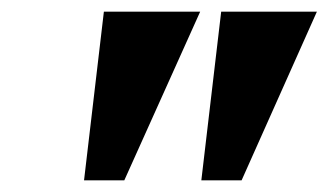

<svg xmlns="http://www.w3.org/2000/svg" viewBox="-20 -734 563 329"><path d="M124 -425 158 -714H323L193 -425ZM325 -425 359 -714H523L394 -425Z"/></svg>

Font: Noto Serif Tamil ExtraCondensed Black
Style: Italic
Weight: 900
Width: 2
Italic angle: -12°
Designer: Indian Type Foundry, Tom Grace, and the Monotype Design Team
Foundry: Monotype Imaging Inc.
Version: Version 2.003; ttfautohint (v1.8.4.7-5d5b)